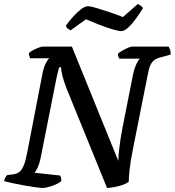

<svg xmlns="http://www.w3.org/2000/svg" viewBox="-31 -936 870 956"><path d="M181 0Q172 0 147 -3.5Q122 -7 90.5 -12.5Q59 -18 31.5 -24Q4 -30 -11 -34Q-9 -43 -4.5 -51.5Q0 -60 4 -64L35 -68Q53 -70 65.5 -80Q78 -90 87.5 -113Q97 -136 105 -179L180 -567Q187 -602 197.5 -622Q208 -642 215 -646H119Q118 -651 115 -657.5Q112 -664 113 -672Q120 -679 134.5 -686.5Q149 -694 162.5 -699Q176 -704 181 -704H327L558 -135Q559 -163 562 -189.5Q565 -216 569 -243Q573 -270 579 -300L631 -563Q638 -596 648.5 -618Q659 -640 666 -644H563Q561 -647 558.5 -653.5Q556 -660 556 -668Q563 -675 577.5 -683.5Q592 -692 606 -698Q620 -704 625 -704H809Q811 -700 815.5 -689.5Q820 -679 818 -664L771 -651Q750 -646 737.5 -637Q725 -628 717 -609.5Q709 -591 703 -556L631 -194Q618 -129 614 -89Q610 -49 610 -31Q597 -21 577.5 -14.5Q558 -8 538 -4.5Q518 -1 502 0L301 -494Q286 -532 279.5 -559.5Q273 -587 273 -601H264Q263 -597 260.5 -589Q258 -581 255 -568.5Q252 -556 248 -536L170 -143Q164 -117 155.5 -100Q147 -83 141 -76L268 -62Q271 -57 273 -49.5Q275 -42 274 -34Q255 -19 226 -9.5Q197 0 181 0ZM573 -781Q560 -781 529.5 -790Q499 -799 463 -813Q427 -827 397 -840L321 -785Q316 -787 308 -792.5Q300 -798 297 -808Q313 -831 333 -853Q353 -875 372.5 -890Q392 -905 406 -905Q420 -905 450 -896Q480 -887 516 -875Q552 -863 581 -851L655 -916Q662 -913 669.5 -907.5Q677 -902 681 -896Q666 -871 646.5 -844Q627 -817 607.5 -799Q588 -781 573 -781Z"/></svg>

Font: Texturina Medium 12pt SemiBold
Style: Italic
Weight: 600
Italic angle: -11°
Version: Version 1.002